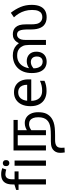

<svg xmlns="http://www.w3.org/2000/svg" viewBox="1057 -1862 1126 3280"><g transform="rotate(-90 1620.0 -222.0)"><path d="M332 -468H197V0H109V-468H15V-509L109 -539V-570Q109 -639 129.5 -682Q150 -725 189 -745Q228 -765 283 -765Q315 -765 341.5 -759.5Q368 -754 387 -747L364 -678Q348 -683 327 -688Q306 -693 284 -693Q240 -693 218.5 -663.5Q197 -634 197 -571V-536H332Z M517 -536V0H429V-536ZM474 -737Q494 -737 509.5 -723.5Q525 -710 525 -681Q525 -653 509.5 -639Q494 -625 474 -625Q452 -625 437 -639Q422 -653 422 -681Q422 -710 437 -723.5Q452 -737 474 -737Z M1159 -362Q1210 -362 1251.5 -336Q1293 -310 1318 -259Q1343 -208 1343 -134Q1343 -44 1317 8Q1291 60 1244 94Q1212 117 1170.5 131Q1129 145 1075 150.5Q1021 156 949 156H874Q832 156 809 162Q786 168 769 179Q753 190 744 210Q735 230 735 263Q735 278 736 291.5Q737 305 738 317L656 321Q653 303 651 281.5Q649 260 649 243Q649 199 665 168.5Q681 138 706 119Q724 106 743.5 98.5Q763 91 788.5 87.5Q814 84 847 84H940Q1022 84 1073.5 77Q1125 70 1157 54.5Q1189 39 1212 14Q1232 -8 1244.5 -43.5Q1257 -79 1257 -131Q1257 -183 1243.5 -218Q1230 -253 1203.5 -271Q1177 -289 1138 -289Q1110 -289 1081.5 -276.5Q1053 -264 1032 -247L1029 -322Q1055 -338 1087 -350Q1119 -362 1159 -362ZM690 0V-554H1211V-482H1036V0H950V-482H776V0Z M1683 -546Q1752 -546 1801.5 -516Q1851 -486 1877.5 -431.5Q1904 -377 1904 -304V-251H1537Q1539 -160 1583.5 -112.5Q1628 -65 1708 -65Q1759 -65 1798.5 -74.5Q1838 -84 1880 -102V-25Q1839 -7 1799 1.5Q1759 10 1704 10Q1628 10 1569.5 -21Q1511 -52 1478.5 -113.5Q1446 -175 1446 -264Q1446 -352 1475.5 -415Q1505 -478 1558.5 -512Q1612 -546 1683 -546ZM1682 -474Q1619 -474 1582.5 -433.5Q1546 -393 1539 -321H1812Q1812 -367 1798 -401Q1784 -435 1755.5 -454.5Q1727 -474 1682 -474Z M2204 12Q2151 12 2107 -14Q2063 -40 2037.5 -96.5Q2012 -153 2012 -242Q2012 -323 2036 -384Q2060 -445 2102 -485.5Q2144 -526 2198.5 -546Q2253 -566 2314 -566Q2366 -566 2407.5 -551.5Q2449 -537 2482.5 -507Q2516 -477 2542 -430L2513 -433Q2522 -468 2543 -498.5Q2564 -529 2596.5 -547.5Q2629 -566 2674 -566Q2711 -566 2740.5 -555Q2770 -544 2792 -521Q2818 -494 2831 -452.5Q2844 -411 2844 -343V-255Q2844 -200 2852 -160.5Q2860 -121 2885 -95Q2900 -79 2921 -70.5Q2942 -62 2970 -62Q3004 -62 3031 -78Q3058 -94 3074 -132Q3090 -170 3090 -237Q3090 -303 3073.5 -359Q3057 -415 3029 -461.5Q3001 -508 2964 -547L3042 -600Q3104 -521 3140.5 -434Q3177 -347 3177 -244Q3177 -159 3152.5 -102Q3128 -45 3081 -16.5Q3034 12 2964 12Q2921 12 2885.5 -0.5Q2850 -13 2824 -38Q2803 -58 2788 -88.5Q2773 -119 2765 -159.5Q2757 -200 2757 -250V-288Q2757 -353 2752.5 -390Q2748 -427 2738 -449Q2728 -473 2710 -483.5Q2692 -494 2669 -494Q2648 -494 2632.5 -485Q2617 -476 2607 -463Q2592 -444 2585 -417.5Q2578 -391 2578 -351V0H2492V-293Q2492 -356 2475 -393.5Q2458 -431 2432 -453Q2404 -476 2375.5 -484Q2347 -492 2310 -492Q2241 -492 2192 -458.5Q2143 -425 2117 -366.5Q2091 -308 2091 -232Q2091 -168 2106.5 -129Q2122 -90 2148.5 -73Q2175 -56 2208 -56Q2234 -56 2253.5 -67.5Q2273 -79 2284 -101Q2295 -123 2295 -155Q2295 -205 2269 -231.5Q2243 -258 2202 -258Q2162 -258 2127 -237Q2092 -216 2063 -184L2048 -248Q2078 -283 2122.5 -305.5Q2167 -328 2216 -328Q2288 -328 2332.5 -284Q2377 -240 2377 -165Q2377 -110 2356 -70Q2335 -30 2296.5 -9Q2258 12 2204 12Z"/></g></svg>

Font: ltamil15
Style: Book
Weight: 400
Designer: Jelle Bosma - Monotype Design Team
Foundry: Monotype Imaging Inc.
Version: Version 2.003